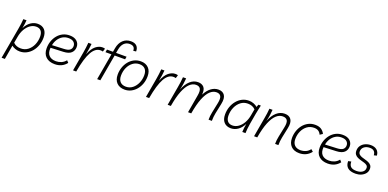

<svg xmlns="http://www.w3.org/2000/svg" viewBox="-3 -1801 6169 3053"><g transform="rotate(20 3081.5 -275.0)"><path d="M357 -504Q433 -504 475 -458Q517 -412 517 -328Q517 -259 495.5 -198Q474 -137 436 -91Q398 -45 346 -18.5Q294 8 233 8Q193 8 156.5 -5Q120 -18 95 -39L89 -2L54 200H-1L92 -324Q100 -368 105.5 -410.5Q111 -453 114 -495H168Q165 -458 160.5 -425Q156 -392 149 -355Q185 -428 240 -466Q295 -504 357 -504ZM350 -453Q296 -453 249.5 -420.5Q203 -388 170 -331Q137 -274 124 -199L105 -93Q153 -43 233 -43Q301 -43 352.5 -82.5Q404 -122 432 -186Q460 -250 460 -324Q460 -387 431.5 -420Q403 -453 350 -453Z M825 8Q730 8 675 -42.5Q620 -93 620 -188Q620 -251 639.5 -307.5Q659 -364 695.5 -408.5Q732 -453 783 -478.5Q834 -504 898 -504Q977 -504 1020 -465.5Q1063 -427 1063 -367Q1063 -307 1022 -267.5Q981 -228 888 -224L676 -215Q668 -130 708.5 -86.5Q749 -43 829 -43Q874 -43 917 -61Q960 -79 992 -119L1023 -85Q950 8 825 8ZM684 -264V-262L882 -271Q955 -274 983.5 -299.5Q1012 -325 1012 -365Q1012 -405 982.5 -431.5Q953 -458 893 -458Q837 -458 793.5 -431.5Q750 -405 721.5 -360.5Q693 -316 684 -264Z M1478 -443Q1468 -446 1459 -447.5Q1450 -449 1438 -449Q1351 -449 1290.5 -341Q1230 -233 1189 0H1135L1192 -324Q1199 -367 1205 -410Q1211 -453 1214 -495H1268Q1265 -458 1258 -409.5Q1251 -361 1241 -311Q1284 -418 1339 -461Q1394 -504 1450 -504Q1463 -504 1475 -502.5Q1487 -501 1495 -497Z M1543 0 1622 -448H1521L1529 -495H1631L1642 -559Q1658 -649 1711.5 -699.5Q1765 -750 1845 -750Q1910 -750 1943 -717Q1976 -684 1975 -625L1928 -620Q1930 -703 1840 -703Q1783 -703 1745 -665Q1707 -627 1694 -554L1683 -495H1861L1853 -448H1676L1597 0Z M2103 -504Q2185 -504 2233.5 -454.5Q2282 -405 2282 -316Q2282 -248 2261 -189.5Q2240 -131 2202.5 -86.5Q2165 -42 2115.5 -17Q2066 8 2009 8Q1923 8 1874 -41.5Q1825 -91 1825 -181Q1825 -244 1844.5 -302Q1864 -360 1900.5 -405.5Q1937 -451 1988.5 -477.5Q2040 -504 2103 -504ZM2012 -43Q2075 -43 2123 -81Q2171 -119 2198.5 -181Q2226 -243 2226 -314Q2226 -382 2192.5 -418Q2159 -454 2098 -454Q2034 -454 1984.5 -416.5Q1935 -379 1907.5 -317.5Q1880 -256 1880 -183Q1880 -115 1914.5 -79Q1949 -43 2012 -43Z M2712 -443Q2702 -446 2693 -447.5Q2684 -449 2672 -449Q2585 -449 2524.5 -341Q2464 -233 2423 0H2369L2426 -324Q2433 -367 2439 -410Q2445 -453 2448 -495H2502Q2499 -458 2492 -409.5Q2485 -361 2475 -311Q2518 -418 2573 -461Q2628 -504 2684 -504Q2697 -504 2709 -502.5Q2721 -501 2729 -497Z M2736 0 2793 -324Q2801 -368 2806.5 -410.5Q2812 -453 2815 -495H2869Q2866 -456 2858.5 -404.5Q2851 -353 2837 -295Q2877 -398 2937 -451Q2997 -504 3070 -504Q3134 -504 3169 -465Q3204 -426 3195 -339Q3237 -421 3293.5 -462.5Q3350 -504 3415 -504Q3488 -504 3521 -454Q3554 -404 3533 -305L3497 -132Q3484 -70 3484 0H3428Q3428 -63 3442 -129L3477 -299Q3494 -380 3474 -416.5Q3454 -453 3399 -453Q3342 -453 3292 -406Q3242 -359 3202 -259.5Q3162 -160 3135 0H3081L3133 -299Q3148 -380 3128.5 -416.5Q3109 -453 3054 -453Q2997 -453 2947 -406Q2897 -359 2857 -259.5Q2817 -160 2790 0Z M3806 8Q3731 8 3688.5 -38.5Q3646 -85 3646 -169Q3646 -238 3667.5 -298.5Q3689 -359 3727.5 -405.5Q3766 -452 3817.5 -478Q3869 -504 3931 -504Q3973 -504 4012.5 -489Q4052 -474 4075 -451L4092 -495H4133Q4122 -447 4114.5 -409Q4107 -371 4101 -342L4071 -169Q4063 -123 4058 -74.5Q4053 -26 4053 0H3999Q4000 -34 4004 -69Q4008 -104 4015 -142Q3979 -69 3924 -30.5Q3869 8 3806 8ZM3814 -43Q3867 -43 3913.5 -75.5Q3960 -108 3993 -165.5Q4026 -223 4039 -298L4058 -404Q4010 -454 3930 -454Q3862 -454 3811 -414.5Q3760 -375 3731.5 -310.5Q3703 -246 3703 -172Q3703 -110 3731.5 -76.5Q3760 -43 3814 -43Z M4198 0 4255 -324Q4263 -368 4269 -410.5Q4275 -453 4278 -495H4331Q4329 -456 4321.5 -404.5Q4314 -353 4299 -295Q4340 -398 4400.5 -451Q4461 -504 4537 -504Q4613 -504 4646.5 -454Q4680 -404 4659 -305L4623 -132Q4610 -70 4610 0H4554Q4554 -63 4568 -129L4603 -299Q4620 -380 4599.5 -416.5Q4579 -453 4521 -453Q4462 -453 4411 -406Q4360 -359 4319.5 -259.5Q4279 -160 4252 0Z M4963 8Q4873 8 4823.5 -42.5Q4774 -93 4774 -181Q4774 -244 4793.5 -302Q4813 -360 4849.5 -405.5Q4886 -451 4937.5 -477.5Q4989 -504 5052 -504Q5116 -504 5155.5 -478Q5195 -452 5215 -409L5169 -379Q5154 -415 5125 -434Q5096 -453 5051 -453Q4985 -453 4935 -416Q4885 -379 4857 -317.5Q4829 -256 4829 -183Q4829 -117 4865 -80Q4901 -43 4972 -43Q5015 -44 5054.5 -61.5Q5094 -79 5125 -119L5161 -87Q5087 8 4963 8Z M5445 8Q5350 8 5295 -42.5Q5240 -93 5240 -188Q5240 -251 5259.5 -307.5Q5279 -364 5315.5 -408.5Q5352 -453 5403 -478.5Q5454 -504 5518 -504Q5597 -504 5640 -465.5Q5683 -427 5683 -367Q5683 -307 5642 -267.5Q5601 -228 5508 -224L5296 -215Q5288 -130 5328.5 -86.5Q5369 -43 5449 -43Q5494 -43 5537 -61Q5580 -79 5612 -119L5643 -85Q5570 8 5445 8ZM5304 -264V-262L5502 -271Q5575 -274 5603.5 -299.5Q5632 -325 5632 -365Q5632 -405 5602.5 -431.5Q5573 -458 5513 -458Q5457 -458 5413.5 -431.5Q5370 -405 5341.5 -360.5Q5313 -316 5304 -264Z M5915 8Q5739 8 5739 -140L5789 -151Q5789 -92 5819 -65Q5849 -38 5916 -38Q5974 -38 6013 -64Q6052 -90 6052 -137Q6052 -164 6034.5 -179Q6017 -194 5988.5 -203Q5960 -212 5928.5 -220.5Q5897 -229 5869 -242Q5841 -255 5823 -278.5Q5805 -302 5805 -342Q5805 -392 5831 -428Q5857 -464 5900.5 -483.5Q5944 -503 5994 -503Q6058 -503 6096.5 -470.5Q6135 -438 6139 -378L6091 -366Q6086 -457 5993 -457Q5934 -457 5897 -427Q5860 -397 5860 -349Q5860 -319 5878 -301.5Q5896 -284 5924 -274Q5952 -264 5983.5 -256Q6015 -248 6043 -235.5Q6071 -223 6089 -201Q6107 -179 6107 -142Q6107 -96 6080 -62.5Q6053 -29 6009.5 -10.5Q5966 8 5915 8Z"/></g></svg>

Font: Livvic Light
Style: Italic
Weight: 300
Italic angle: -10°
Designer: Jacques Le Bailly, Baron von Fonthausen
Version: Version 1.001; ttfautohint (v1.8.2)